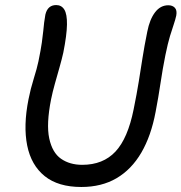

<svg xmlns="http://www.w3.org/2000/svg" viewBox="-20 -733 724 766"><path d="M304.4 13Q212.2 13 158.3 -30.4Q104.4 -73.8 88.5 -152.5Q72.6 -231.2 93.8 -337.2Q101.8 -378.2 114.7 -419.4Q127.6 -460.6 133.4 -488.4Q142.8 -534 146.9 -563Q151 -592 152.7 -610.3Q154.4 -628.6 156.1 -642.9Q157.8 -657.2 161 -674.6Q165.6 -694.2 176.5 -703.5Q187.4 -712.8 204.2 -712.8Q225.4 -712.8 236.6 -694.8Q247.8 -676.8 247.2 -635.3Q246.6 -593.8 232.6 -523.2Q226.6 -496.4 217.4 -464.1Q208.2 -431.8 199 -399.1Q189.8 -366.4 183.8 -336.8Q164.2 -238.2 176.4 -181Q188.6 -123.8 223.5 -99.6Q258.4 -75.4 308 -75.4Q391.2 -75.4 440.6 -128.2Q490 -181 513.2 -297Q525.8 -359 533.5 -406.9Q541.2 -454.8 548.5 -501.7Q555.8 -548.6 567.6 -606.8Q577.2 -655.8 598.6 -683.9Q620 -712 651.4 -712Q668.4 -712 677.7 -701.9Q687 -691.8 683.2 -670.8Q679.2 -653.2 673 -635.1Q666.8 -617 658.3 -589.4Q649.8 -561.8 639.8 -512.8Q628.8 -458 620.4 -401.4Q612 -344.8 600.8 -286.6Q582.8 -190.6 543.7 -123.8Q504.6 -57 445 -22Q385.4 13 304.4 13Z"/></svg>

Font: Shantell Sans Light
Style: Italic
Weight: 300
Italic angle: -11°
Designer: Stephen Nixon, Anya Danilova, Shantell Martin
Foundry: Arrow Type
Version: Version 1.008;[ac192a2d6]